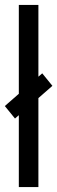

<svg xmlns="http://www.w3.org/2000/svg" viewBox="-56 -755 232 775"><path d="M-36.5 -327 114.5 -459 155.5 -408.5 4.5 -276.5ZM20 0V-735H99V0Z"/></svg>

Font: League Gothic Condensed
Style: Regular
Weight: 400
Width: 3
Designer: The League of Moveable Type
Version: Version 2.001